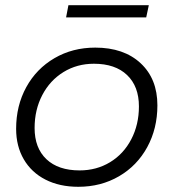

<svg xmlns="http://www.w3.org/2000/svg" viewBox="-20 -713 667 738"><path d="M42 -218Q42 -307 81 -378Q120 -449 189.5 -489.5Q259 -530 346 -530Q456 -530 520.5 -470Q585 -410 585 -308Q585 -219 546 -147.5Q507 -76 437.5 -35.5Q368 5 281 5Q209 5 155 -22.5Q101 -50 71.5 -100.5Q42 -151 42 -218ZM514 -304Q514 -381 468.5 -424.5Q423 -468 341 -468Q276 -468 224 -436Q172 -404 142.5 -347.5Q113 -291 113 -221Q113 -144 158.5 -101Q204 -58 286 -58Q351 -58 403 -89.5Q455 -121 484.5 -177.5Q514 -234 514 -304ZM243 -693H552L542 -646H234Z"/></svg>

Font: Montserrat Alternates
Style: Italic
Weight: 400
Italic angle: -11.3°
Designer: Julieta Ulanovsky
Foundry: Julieta Ulanovsky
Version: Version 7.200